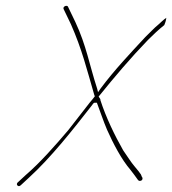

<svg xmlns="http://www.w3.org/2000/svg" viewBox="-20 -662 590 658"><path d="M324 -322 318 -331C373 -399 428 -464 487 -525C506 -544 523 -560 543 -576C545 -580 549 -591 550 -601C547 -599 540 -594 535 -589L523 -578C508 -566 495 -551 478 -535C426 -479 372 -422 325 -359L316 -346L313 -358C286 -441 276 -506 238 -587L213 -639C210 -646 194 -640 198 -631L223 -579C261 -493 278 -423 303 -337L305 -332C299 -324 295 -319 288 -311C264 -280 239 -248 214 -216C169 -163 117 -104 68 -62L41 -37C41 -37 39 -36 38 -32C37 -28 41 -24 45 -24C46 -24 49 -25 51 -27L78 -52C155 -122 231 -219 295 -301C302 -311 302 -310 308 -310H312C324 -279 334 -247 347 -217C368 -170 396 -116 427 -80C436 -68 445 -57 453 -45C454 -44 456 -42 459 -42C465 -42 468 -46 468 -48C469 -51 468 -54 468 -54H467L463 -64C460 -69 452 -79 441 -92C429 -106 418 -124 402 -147C373 -198 343 -260 324 -319Z"/></svg>

Font: Stray Cat
Style: ExLtCnObl
Weight: 200
Version: Version 1.0